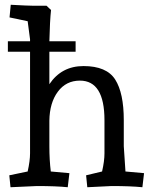

<svg xmlns="http://www.w3.org/2000/svg" viewBox="-20 -780 634 805"><path d="M20 -707 25 -760Q97 -756 117 -756H175L194 -738Q189 -692 187 -607H297V-563H187V-427Q238 -503 330 -503Q427 -503 463 -446.5Q499 -390 499 -276V-167L506 -61L584 -54L577 5Q528 0 448 0L346 5L341 -45L408 -61Q418 -105 418 -137V-276Q418 -442 315 -442Q257 -442 222.5 -395.5Q188 -349 187 -274V-167Q187 -109 193 -61L271 -54L264 5Q215 0 135 0L24 5L19 -45L96 -61Q106 -106 106 -137V-563H13V-607H106V-615L96 -691Z"/></svg>

Font: Andada
Style: Regular
Weight: 400
Designer: Carolina Giovagnoli
Foundry: Carolina Giovagnoli
Version: Version 1.003